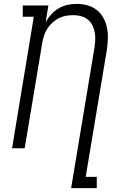

<svg xmlns="http://www.w3.org/2000/svg" viewBox="-20 -763 640 988"><path d="M346 205 466 -517Q469 -537 470 -557.5Q471 -578 467.5 -597Q464 -616 455 -633.5Q446 -651 431 -663Q416 -675 396.5 -680Q377 -685 357 -685Q357 -685 357 -685Q357 -685 357 -685Q337 -685 318 -681.5Q299 -678 281 -668.5Q263 -659 248 -645Q233 -631 222.5 -614Q212 -597 206 -578Q200 -559 197 -540L107 0H42L154 -677H97V-735H229L215 -649Q227 -671 244 -689.5Q261 -708 282.5 -720.5Q304 -733 327.5 -738Q351 -743 374 -743Q403 -743 430 -735.5Q457 -728 478 -711.5Q499 -695 512 -671Q525 -647 530.5 -620Q536 -593 535 -564.5Q534 -536 530 -507L421 147H478V205Z"/></svg>

Font: Iosevka Slab Light Extended
Style: Italic
Weight: 300
Width: 7
Italic angle: -9°
Monospace: yes
Designer: Belleve Invis
Foundry: Belleve Invis
Version: Version 11.1.0; ttfautohint (v1.8.3)